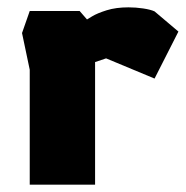

<svg xmlns="http://www.w3.org/2000/svg" viewBox="-20 -503 506 523"><path d="M61 0V-313L40 -413L61 -473H197L217 -450Q217 -450 231 -458.5Q245 -467 270.5 -475Q296 -483 330 -483Q350 -483 370 -480Q390 -477 401 -472L466 -417L401 -289L269 -344L239 -334V0Z"/></svg>

Font: Rowdies
Style: Regular
Weight: 400
Designer: Jaikishan Patel
Version: Version 1.000; ttfautohint (v1.8.3)